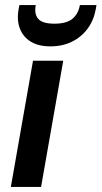

<svg xmlns="http://www.w3.org/2000/svg" viewBox="-20 -742 403 762"><path d="M23 0 111 -501H231L143 0ZM180 -558Q133 -558 102.5 -576.5Q72 -595 59 -628.5Q46 -662 54 -706L57 -722H122Q115 -687 131.5 -667.5Q148 -648 196 -648Q244 -648 267.5 -667.5Q291 -687 297 -722H363L360 -705Q352 -661 327.5 -628Q303 -595 265.5 -576.5Q228 -558 180 -558Z"/></svg>

Font: DM Sans 17pt SemiBold
Style: Italic
Weight: 600
Italic angle: -10°
Version: Version 4.004;gftools[0.9.30]